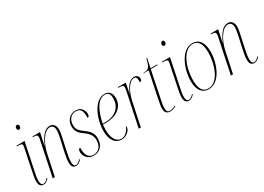

<svg xmlns="http://www.w3.org/2000/svg" viewBox="-13 -1473 3044 2214"><g transform="rotate(-30 1509.0 -365.5)"><path d="M189 -681C204 -681 215 -694 215 -715C215 -732 206 -741 193 -741C176 -741 166 -726 166 -708C166 -689 176 -681 189 -681ZM117 10C147 10 166 -6 190 -31L183 -39C161 -13 143 0 120 0C96 0 85 -21 85 -62C85 -77 86 -100 94 -135L177 -536H71L69 -526H85C128 -526 140 -518 140 -500C140 -494 139 -487 137 -478L76 -181C68 -144 60 -101 60 -66C60 -19 76 10 117 10Z M550 10C574 10 594 1 624 -31L617 -39C589 -7 570 0 554 0C528 0 519 -22 519 -59C519 -97 528 -141 537 -186L568 -328C578 -372 588 -418 588 -452C588 -500 567 -543 512 -543C454 -543 402 -493 350 -373H348L383 -536H283L281 -526H293C333 -526 343 -517 343 -489C343 -477 340 -462 335 -442L243 0H271L330 -278C355 -399 428 -528 507 -528C553 -528 562 -485 562 -457C562 -421 548 -364 544 -342L512 -200C501 -149 493 -104 493 -67C493 -16 509 10 550 10Z M787 10C874 10 924 -55 924 -142C924 -214 887 -252 834 -290C782 -327 752 -355 752 -414C752 -493 799 -537 860 -537C920 -537 938 -496 940 -430C940 -422 940 -413 939 -404C956 -404 966 -416 966 -441C966 -493 934 -547 861 -547C790 -547 729 -494 729 -408C729 -337 769 -302 823 -265C879 -224 901 -183 901 -132C901 -50 857 0 789 0C723 0 696 -50 694 -123C693 -131 693 -140 693 -149C680 -149 666 -139 666 -107C666 -54 702 10 787 10Z M1155 10C1228 10 1279 -46 1279 -86C1279 -94 1276 -98 1274 -100C1254 -47 1214 0 1156 0C1092 0 1050 -72 1050 -176C1050 -204 1054 -240 1055 -248H1097C1229 -248 1337 -318 1337 -439C1337 -507 1304 -546 1244 -546C1105 -546 1022 -333 1022 -179C1022 -56 1077 10 1155 10ZM1093 -258H1057C1088 -416 1151 -536 1244 -536C1288 -536 1309 -511 1309 -449C1309 -329 1217 -258 1093 -258Z M1481 -442 1388 0H1416L1483 -318C1504 -415 1561 -534 1632 -534C1655 -534 1668 -520 1668 -472C1668 -467 1668 -463 1668 -458C1686 -458 1696 -471 1696 -489C1696 -516 1681 -546 1637 -546C1579 -546 1534 -488 1501 -405H1499L1524 -536H1421L1419 -526H1434C1471 -526 1488 -522 1488 -492C1488 -482 1486 -465 1481 -442Z M1805 10C1825 10 1854 3 1884 -13L1881 -22C1853 -8 1832 0 1803 0C1772 0 1762 -20 1762 -59C1762 -77 1763 -98 1780 -177L1852 -526H1941L1944 -536H1855L1880 -659H1870C1843 -536 1816 -532 1755 -531L1754 -526H1824L1755 -192C1739 -116 1736 -94 1736 -67C1736 -25 1751 10 1805 10Z M2125 -681C2140 -681 2151 -694 2151 -715C2151 -732 2142 -741 2129 -741C2112 -741 2102 -726 2102 -708C2102 -689 2112 -681 2125 -681ZM2053 10C2083 10 2102 -6 2126 -31L2119 -39C2097 -13 2079 0 2056 0C2032 0 2021 -21 2021 -62C2021 -77 2022 -100 2030 -135L2113 -536H2007L2005 -526H2021C2064 -526 2076 -518 2076 -500C2076 -494 2075 -487 2073 -478L2012 -181C2004 -144 1996 -101 1996 -66C1996 -19 2012 10 2053 10Z M2316 10C2475 10 2551 -214 2551 -356C2551 -492 2492 -546 2414 -546C2260 -546 2181 -320 2181 -177C2181 -50 2237 10 2316 10ZM2318 0C2251 0 2209 -47 2209 -173C2209 -333 2284 -536 2413 -536C2482 -536 2523 -482 2523 -361C2523 -209 2453 0 2318 0Z M2922 10C2946 10 2966 1 2996 -31L2989 -39C2961 -7 2942 0 2926 0C2900 0 2891 -22 2891 -59C2891 -97 2900 -141 2909 -186L2940 -328C2950 -372 2960 -418 2960 -452C2960 -500 2939 -543 2884 -543C2826 -543 2774 -493 2722 -373H2720L2755 -536H2655L2653 -526H2665C2705 -526 2715 -517 2715 -489C2715 -477 2712 -462 2707 -442L2615 0H2643L2702 -278C2727 -399 2800 -528 2879 -528C2925 -528 2934 -485 2934 -457C2934 -421 2920 -364 2916 -342L2884 -200C2873 -149 2865 -104 2865 -67C2865 -16 2881 10 2922 10Z"/></g></svg>

Font: Noto Serif Display Condensed Thin
Style: Italic
Weight: 100
Width: 3
Italic angle: -12°
Designer: Monotype Design Team
Foundry: Monotype Imaging Inc.
Version: Version 2.009